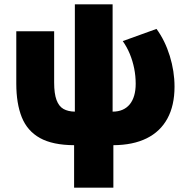

<svg xmlns="http://www.w3.org/2000/svg" viewBox="-20 -660 872 890"><path d="M323.5 210V13Q224 12.5 165.2 -20.2Q106.5 -53 81 -116.5Q55.5 -180 55.5 -272.5V-515H231V-277.5Q231 -226 242 -196.5Q253 -167 274.2 -155Q295.5 -143 327 -142.5V-640H502V-142.5Q528 -142.5 548 -151.2Q568 -160 581.5 -176.5Q595 -193 602 -217Q609 -241 609 -271.5Q609 -308 602 -342.8Q595 -377.5 581.8 -409.8Q568.5 -442 549 -469.5L705.5 -526Q745 -472 767 -400.8Q789 -329.5 789 -258.5Q789 -171 756 -110.5Q723 -50 659.8 -18.8Q596.5 12.5 505.5 13V210Z"/></svg>

Font: Geologica Cursive ExtraBold
Style: Regular
Weight: 800
Designer: Sindre Bremnes, Frode Helland
Foundry: Monokrom Skriftforlag AS
Version: Version 1.010;gftools[0.9.28]